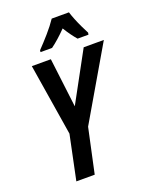

<svg xmlns="http://www.w3.org/2000/svg" viewBox="-169 -1021 870 1110"><g transform="rotate(-20 266.0 -466.5)"><path d="M103 0 160 -273 89 -714H206L243 -411L408 -714H532L275 -274L216 0ZM165 -784Q197 -817 232 -857Q267 -897 291 -933H397Q403 -913 414 -885.5Q425 -858 438 -831Q451 -804 461 -785L459 -773H392Q378 -789 362 -811Q346 -833 331 -858Q279 -805 235 -773H164Z"/></g></svg>

Font: Noto Sans Condensed SemiBold
Style: Italic
Weight: 600
Width: 3
Italic angle: -12°
Designer: Monotype Design Team
Foundry: Monotype Imaging Inc.
Version: Version 2.013; ttfautohint (v1.8.4.7-5d5b)